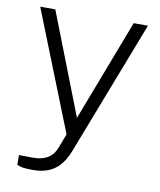

<svg xmlns="http://www.w3.org/2000/svg" viewBox="-78 -580 675 808"><g transform="rotate(10 259.0 -176.0)"><path d="M118.5 165Q77 165 63 160Q49 155 49 155V113.5L102.5 114Q128.5 114.5 146.8 109.5Q165 104.5 177 95.8Q189 87 196.2 76Q203.5 65 208 53L231 -7L28.5 -517H93L262 -83L428 -517H489L266.5 59Q250.5 99 228.8 122.2Q207 145.5 179.2 155.2Q151.5 165 118.5 165Z"/></g></svg>

Font: Public Sans ExtraLight
Style: Regular
Weight: 250
Designer: The Public Sans Project Authors: Dan O. Williams and USWDS (Libre Franklin designed by Pablo Impallari and Rodrigo Fuenz
Version: Version 1.007